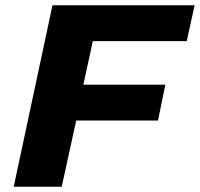

<svg xmlns="http://www.w3.org/2000/svg" viewBox="-20 -708 758 728"><path d="M32 0 179 -688H718L688 -552H332L296 -387H607L579 -251H269L214 0Z"/></svg>

Font: Saira Expanded
Style: Bold Italic
Weight: 700
Width: 7
Italic angle: -12°
Designer: Hector Gatti with collaboration of the Omnibus-Type team
Foundry: Omnibus-Type
Version: Version 1.101